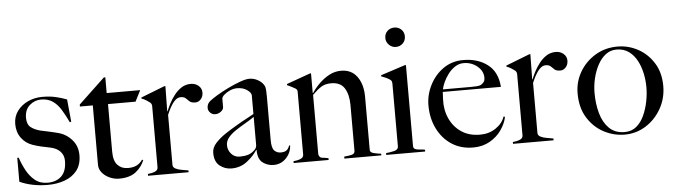

<svg xmlns="http://www.w3.org/2000/svg" viewBox="-45 -873 3741 1056"><g transform="rotate(-5 1825.5 -345.5)"><path d="M182 2Q95 2 27 -29V-161H35Q47 -125 65.5 -90.5Q84 -56 112 -33Q140 -10 182 -10Q230 -10 258.5 -37.5Q287 -65 287 -122Q287 -153 267.5 -173.5Q248 -194 214 -201Q187 -206 162 -212Q137 -218 117 -225Q79 -238 55.5 -270Q32 -302 32 -347Q32 -388 54.5 -418.5Q77 -449 113.5 -466Q150 -483 193 -483Q235 -483 267 -475.5Q299 -468 328 -457L340 -333L332 -331Q313 -371 294 -402Q275 -433 249 -451Q223 -469 185 -469Q149 -469 121.5 -444.5Q94 -420 94 -376Q94 -339 115 -323Q136 -307 168 -299Q178 -297 196.5 -293Q215 -289 233 -285Q251 -281 261 -278Q306 -267 337.5 -232Q369 -197 369 -146Q369 -94 343.5 -61.5Q318 -29 275.5 -13.5Q233 2 182 2Z M575 2Q549 2 523.5 -9.5Q498 -21 482 -40.5Q466 -60 466 -83V-412H395V-423L540 -560H548V-473H733L702 -412H550V-149Q550 -98 572 -75Q594 -52 629 -52Q658 -52 677 -61.5Q696 -71 710 -91L716 -88Q701 -50 667.5 -24Q634 2 575 2Z M735 0V-10Q758 -12 774.5 -19Q791 -26 791 -42V-380Q791 -394 778.5 -402.5Q766 -411 760 -415Q754 -419 748 -421.5Q742 -424 736 -426V-432L867 -483H873L871 -344H873Q880 -362 892 -385.5Q904 -409 921.5 -431.5Q939 -454 961.5 -468.5Q984 -483 1013 -483Q1038 -483 1055.5 -468Q1073 -453 1073 -430Q1073 -408 1060 -393.5Q1047 -379 1030 -379Q1008 -379 998 -388Q988 -397 979 -406Q970 -415 951 -415Q934 -415 919.5 -400.5Q905 -386 893.5 -365Q882 -344 874 -324V-48Q874 -34 889 -26.5Q904 -19 924 -16Q944 -13 959 -10V0Z M1429 1Q1395 1 1368.5 -19Q1342 -39 1342 -89L1340 -90Q1320 -58 1283 -29Q1246 0 1196 0Q1160 0 1131.5 -22.5Q1103 -45 1103 -94Q1103 -123 1126 -148Q1149 -173 1180.5 -194Q1212 -215 1240 -231Q1254 -240 1275 -251.5Q1296 -263 1315 -273Q1334 -283 1342 -288V-391Q1342 -405 1320 -421Q1298 -437 1264 -437Q1245 -437 1225.5 -428.5Q1206 -420 1192.5 -408Q1179 -396 1179 -386V-341Q1179 -327 1164.5 -316Q1150 -305 1133 -305Q1117 -305 1105.5 -316.5Q1094 -328 1094 -343Q1094 -367 1113.5 -381.5Q1133 -396 1153 -408Q1183 -426 1218 -443Q1253 -460 1285 -471.5Q1317 -483 1336 -483Q1362 -483 1385 -469.5Q1408 -456 1418 -436Q1422 -429 1423 -411.5Q1424 -394 1424 -377V-138Q1424 -92 1438.5 -78Q1453 -64 1473 -64Q1496 -64 1507 -73.5Q1518 -83 1522 -98H1528Q1526 -58 1498 -28.5Q1470 1 1429 1ZM1247 -61Q1273 -61 1293 -67Q1313 -73 1330 -90Q1342 -101 1342 -118V-272Q1319 -256 1292 -240.5Q1265 -225 1239.5 -208Q1214 -191 1198 -172Q1182 -153 1182 -129Q1182 -103 1200 -82Q1218 -61 1247 -61Z M1539 0V-10Q1562 -12 1578.5 -19Q1595 -26 1595 -42V-386Q1595 -394 1593.5 -398Q1592 -402 1585 -407Q1576 -412 1564 -418.5Q1552 -425 1540 -430V-436L1671 -483H1677V-375L1679 -374Q1695 -399 1720 -424Q1745 -449 1776 -466Q1807 -483 1842 -483Q1900 -483 1931 -440Q1962 -397 1962 -329V-35Q1962 -21 1983.5 -16Q2005 -11 2023 -9V0H1819V-11Q1846 -13 1862 -17.5Q1878 -22 1878 -38V-290Q1878 -348 1856 -383.5Q1834 -419 1782 -419Q1749 -419 1727 -405Q1705 -391 1678 -364V-36Q1682 -17 1697 -15.5Q1712 -14 1732 -10V0Z M2155 -587Q2133 -587 2117 -603Q2101 -619 2101 -641Q2101 -664 2116.5 -679Q2132 -694 2155 -694Q2178 -694 2193.5 -679Q2209 -664 2209 -641Q2209 -618 2193.5 -602.5Q2178 -587 2155 -587ZM2050 0V-10Q2072 -12 2095 -17.5Q2118 -23 2118 -42V-385Q2118 -393 2116.5 -399Q2115 -405 2108 -410Q2089 -423 2060 -433V-439L2195 -483H2201V-36Q2201 -23 2211.5 -18.5Q2222 -14 2237 -13.5Q2252 -13 2265 -10V0Z M2531 1Q2462 1 2411.5 -32.5Q2361 -66 2333 -123Q2305 -180 2305 -251Q2305 -309 2332 -362.5Q2359 -416 2406.5 -449.5Q2454 -483 2517 -483Q2597 -483 2651 -442Q2705 -401 2711 -318H2390L2388 -278Q2385 -220 2407 -171.5Q2429 -123 2471.5 -94.5Q2514 -66 2574 -66Q2624 -66 2661.5 -91.5Q2699 -117 2711 -154L2719 -152Q2712 -116 2687.5 -80.5Q2663 -45 2623 -22Q2583 1 2531 1ZM2392 -332H2547Q2562 -332 2579 -333Q2596 -334 2605 -340Q2614 -346 2619.5 -354Q2625 -362 2625 -376Q2625 -413 2593 -439.5Q2561 -466 2518 -466Q2492 -466 2470 -451.5Q2448 -437 2431.5 -415Q2415 -393 2405 -370.5Q2395 -348 2392 -332Z M2750 0V-10Q2773 -12 2789.5 -19Q2806 -26 2806 -42V-380Q2806 -394 2793.5 -402.5Q2781 -411 2775 -415Q2769 -419 2763 -421.5Q2757 -424 2751 -426V-432L2882 -483H2888L2886 -344H2888Q2895 -362 2907 -385.5Q2919 -409 2936.5 -431.5Q2954 -454 2976.5 -468.5Q2999 -483 3028 -483Q3053 -483 3070.5 -468Q3088 -453 3088 -430Q3088 -408 3075 -393.5Q3062 -379 3045 -379Q3023 -379 3013 -388Q3003 -397 2994 -406Q2985 -415 2966 -415Q2949 -415 2934.5 -400.5Q2920 -386 2908.5 -365Q2897 -344 2889 -324V-48Q2889 -34 2904 -26.5Q2919 -19 2939 -16Q2959 -13 2974 -10V0Z M3367 3Q3307 3 3252.5 -25.5Q3198 -54 3163 -109.5Q3128 -165 3128 -245Q3128 -309 3159.5 -363Q3191 -417 3245.5 -450Q3300 -483 3369 -483Q3428 -483 3481 -454.5Q3534 -426 3567.5 -372.5Q3601 -319 3601 -245Q3601 -177 3569 -120.5Q3537 -64 3484 -30.5Q3431 3 3367 3ZM3368 -11Q3406 -11 3432.5 -33Q3459 -55 3475.5 -91Q3492 -127 3500 -168Q3508 -209 3508 -246Q3508 -284 3500 -322.5Q3492 -361 3474.5 -394Q3457 -427 3429 -447Q3401 -467 3362 -467Q3328 -467 3302 -447Q3276 -427 3258 -393.5Q3240 -360 3230.5 -320Q3221 -280 3221 -239Q3221 -179 3235.5 -127Q3250 -75 3282.5 -43Q3315 -11 3368 -11Z"/></g></svg>

Font: Mulat Addis
Style: Regular
Weight: 400
Designer: Fasil fikreab
Version: Version 1.001; ttfautohint (v1.8.3)